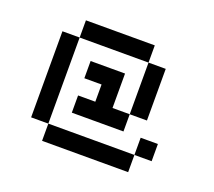

<svg xmlns="http://www.w3.org/2000/svg" viewBox="-84 -547 729 655"><g transform="rotate(20 281.0 -219.0)"><path d="M125 -437.5V-375H375V-437.5ZM375 -375V-187.5H437.5V-375ZM375 -187.5H312.5V-312.5H187.5V-250H250V-187.5H187.5V-125H375ZM125 -375H62.5V-62.5H125ZM125 -62.5V0H437.5V-62.5ZM437.5 -62.5H500V-125H437.5Z"/></g></svg>

Font: Medodica
Style: Regular
Weight: 400
Version: Version 001.000